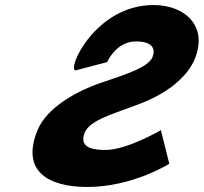

<svg xmlns="http://www.w3.org/2000/svg" viewBox="-20 -747 814 767"><path d="M593.7 -726.9C718 -726.9 811.5 -643.6 758.6 -512.7C729.1 -439.6 648.4 -374.1 539 -332.5C430.6 -290.8 339 -267.9 318.4 -216.9C292 -151.4 363.5 -148 401.9 -148C487.9 -148 622.7 -227.1 622.7 -227.1L656.3 -92.8C656.3 -92.8 509.5 -0.1 329 -0.1C178.5 -0.1 61.9 -58.8 129.6 -226.2C166.7 -318 287.9 -384.3 387.3 -417.5C488.9 -451.5 573.2 -479.5 589 -518.6C604.5 -556.9 582.6 -581.5 522.8 -581.5C443.3 -581.5 408.1 -499.1 408.1 -499.1L282.5 -465.9C245.1 -465.9 358.7 -726.9 593.7 -726.9Z"/></svg>

Font: Hussar
Style: BdWideOblFour
Weight: 700
Foundry: Cannot Into Space Fonts
Version: Version 2.00